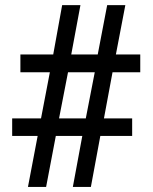

<svg xmlns="http://www.w3.org/2000/svg" viewBox="-20 -734 599 754"><path d="M499 -269V-200.2H374L336.9 0H266.1L303.2 -200.2H199.2L161.1 0H89.8L127.9 -200.2H27.8V-269H141.1L175.8 -450.2H60.1V-520H189L224.1 -713.9H295.9L259.8 -520H363.8L400.9 -713.9H472.2L435.1 -520H530.8V-450.2H421.9L388.2 -269ZM211.9 -269H316.9L352.1 -450.2H247.1Z"/></svg>

Font: Droid Serif
Style: Bold
Weight: 700
Designer: Monotype Design team
Foundry: Monotype Imaging Inc.
Version: Version 1.03